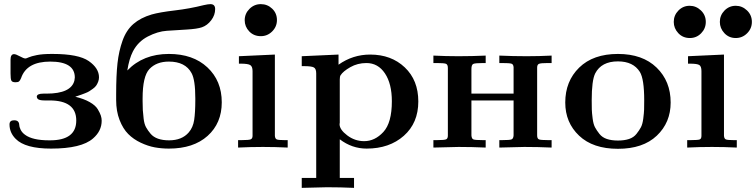

<svg xmlns="http://www.w3.org/2000/svg" viewBox="-20 -714 3658 929"><path d="M26 -112Q26 -132 48 -132Q62 -132 67.5 -125.5Q73 -119 73 -110Q73 -101 79.5 -87Q86 -73 101 -62Q137 -35 218 -35H222Q349 -35 349 -131Q349 -228 220 -228H196Q169 -228 162 -236Q158 -242 158 -246Q158 -261 190 -261H205Q324 -261 340 -324Q342 -334 342 -339Q342 -416 223 -416Q109 -416 82 -336Q77 -324 72 -320Q67 -316 55 -316Q39 -316 35 -324Q31 -332 31 -358V-425Q31 -452 48 -452Q57 -452 76 -441.5Q95 -431 103 -431Q107 -431 119 -436.5Q131 -442 158.5 -447.5Q186 -453 229 -453H235Q360 -453 409.5 -418.5Q459 -384 459 -340Q459 -329 455 -318.5Q451 -308 445.5 -300Q440 -292 429.5 -284.5Q419 -277 412 -272.5Q405 -268 392 -263Q379 -258 373.5 -256Q368 -254 356 -250L344 -246Q386 -236 414 -220Q442 -204 453 -185.5Q464 -167 468 -154.5Q472 -142 472 -130Q472 -80 430 -44Q374 5 227 5Q102 5 56 -42Q26 -72 26 -112Z M542 -230V-257Q542 -349 548.5 -408Q555 -467 573 -517.5Q591 -568 625.5 -598Q660 -628 714 -644Q753 -655 825.5 -663.5Q898 -672 965 -689Q987 -694 998 -694Q1021 -694 1021 -670Q1021 -641 1002 -616Q983 -591 957 -582Q934 -574 882.5 -571Q831 -568 787 -565Q743 -562 695.5 -537.5Q648 -513 623 -465Q605 -430 596 -373Q673 -453 797 -453Q914 -453 983.5 -388Q1053 -323 1053 -219Q1053 -118 984.5 -56.5Q916 5 797 5Q762 5 729 -1Q696 -7 661 -23.5Q626 -40 600.5 -65.5Q575 -91 558.5 -133.5Q542 -176 542 -230ZM670 -224Q670 -197 671 -181.5Q672 -166 675 -140Q678 -114 686.5 -98.5Q695 -83 708.5 -67Q722 -51 744.5 -43Q767 -35 798 -35Q860 -35 893 -73Q914 -97 919.5 -133.5Q925 -170 925 -230V-238Q925 -327 907 -360Q877 -416 797 -416Q737 -416 703 -380Q670 -345 670 -238Z M1132 0V-36H1149Q1185 -36 1193.5 -40Q1202 -44 1202 -57V-370Q1202 -392 1191 -399Q1180 -406 1145 -406H1136V-442L1310 -450V-57Q1311 -43 1319 -39.5Q1327 -36 1356 -36H1372V0Q1312 -3 1252 -3Q1192 -3 1132 0ZM1164 -616Q1164 -648 1187 -671Q1210 -694 1242 -694Q1274 -694 1297 -672Q1320 -650 1320 -617Q1320 -585 1297 -562Q1274 -539 1242 -539Q1208 -539 1186 -562Q1164 -585 1164 -616Z M1440 147H1510V-359Q1510 -381 1499 -387.5Q1488 -394 1451 -394H1440V-442L1618 -450V-401Q1687 -450 1771 -450Q1873 -450 1938.5 -388Q2004 -326 2004 -223Q2004 -119 1934 -57Q1864 5 1754 5Q1683 5 1624 -40V147H1693V195Q1627 192 1562 192Q1551 192 1440 195ZM1623 -113Q1623 -87 1660 -59Q1697 -31 1742 -31Q1794 -31 1835 -75.5Q1876 -120 1876 -224Q1876 -309 1842.5 -359Q1809 -409 1753 -409Q1710 -409 1675 -389Q1640 -369 1628 -350Q1624 -344 1624 -330V-120Q1624 -119 1623.5 -117Q1623 -115 1623 -113Z M2077 0V-36H2094Q2131 -36 2139 -40Q2147 -44 2147 -58V-385Q2147 -402 2137.5 -405.5Q2128 -409 2092 -409H2077V-445Q2137 -442 2198 -442Q2264 -442 2330 -445V-409H2319Q2278 -409 2269.5 -404.5Q2261 -400 2261 -380V-261H2465V-389Q2464 -403 2454.5 -406Q2445 -409 2407 -409H2396V-445Q2462 -442 2528 -442Q2589 -442 2649 -445V-409H2631Q2596 -409 2587.5 -405Q2579 -401 2579 -387V-59Q2579 -43 2588 -39.5Q2597 -36 2632 -36H2649V0Q2583 -3 2517 -3Q2507 -3 2396 0V-36H2409Q2446 -36 2455 -39.5Q2464 -43 2465 -59V-228H2261V-59Q2262 -43 2270.5 -39.5Q2279 -36 2317 -36H2330V0Q2264 -3 2199 -3Q2188 -3 2077 0Z M2715 -218Q2715 -321 2782.5 -387Q2850 -453 2970 -453Q3089 -453 3157 -387Q3225 -321 3225 -218Q3225 -121 3158 -57.5Q3091 6 2970 6Q2849 6 2782 -57.5Q2715 -121 2715 -218ZM2843 -229Q2843 -199 2843.5 -183.5Q2844 -168 2847.5 -140.5Q2851 -113 2859 -98Q2867 -83 2880.5 -66Q2894 -49 2916.5 -41.5Q2939 -34 2970 -34Q3001 -34 3023.5 -41.5Q3046 -49 3059.5 -66Q3073 -83 3081 -98Q3089 -113 3092.5 -140.5Q3096 -168 3096.5 -183.5Q3097 -199 3097 -229Q3097 -332 3076 -366Q3044 -417 2970 -417Q2890 -417 2860 -359Q2843 -325 2843 -229Z M3240 -608Q3240 -640 3262.5 -663Q3285 -686 3317 -686Q3348 -686 3371.5 -663.5Q3395 -641 3395 -608Q3395 -576 3372.5 -553Q3350 -530 3318 -530Q3284 -530 3262 -553.5Q3240 -577 3240 -608ZM3305 0V-36H3322Q3358 -36 3366 -39.5Q3374 -43 3374 -57V-370Q3374 -393 3363.5 -399.5Q3353 -406 3318 -406H3309V-442L3483 -450V-57Q3484 -43 3492 -39.5Q3500 -36 3529 -36H3545V0Q3485 -3 3425 -3Q3365 -3 3305 0ZM3463 -608Q3463 -640 3485.5 -663Q3508 -686 3540 -686Q3571 -686 3594.5 -663.5Q3618 -641 3618 -608Q3618 -576 3595 -553Q3572 -530 3540 -530Q3507 -530 3485 -553.5Q3463 -577 3463 -608Z"/></svg>

Font: CMU Serif
Style: Bold
Weight: 700
Version: Version 0.7.0